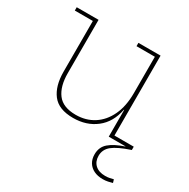

<svg xmlns="http://www.w3.org/2000/svg" viewBox="-166 -680 1037 1051"><g transform="rotate(30 352.5 -154.0)"><path d="M530 -505H414V-526H554V-21H676V0H530ZM162 -526V-189Q162 -106.5 197 -59.8Q232 -13 313 -13Q376.5 -13 425.5 -44.2Q474.5 -75.5 502.2 -134Q530 -192.5 530 -275L539 -169H528Q511.5 -83 452.2 -37Q393 9 309 9Q217.5 9 177.8 -42.8Q138 -94.5 138 -185V-505H24V-526ZM671 188 677 208Q664.5 211.5 649.5 214.8Q634.5 218 617 218Q585 218 561.2 206.5Q537.5 195 524.2 173.5Q511 152 511 122Q511 76 543.2 48.5Q575.5 21 636 1V-9L676 0Q599 25.5 566.5 51.8Q534 78 534 118Q534 154 556.8 175Q579.5 196 620 196Q634.5 196 647.2 193.5Q660 191 671 188Z"/></g></svg>

Font: Hepta Slab ExtraLight ExtraLight
Style: Regular
Weight: 250
Version: Version 1.102